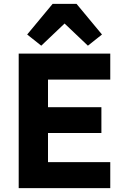

<svg xmlns="http://www.w3.org/2000/svg" viewBox="-20 -976 647 996"><path d="M77 0V-698H552V-563H229V-420H506V-286H229V-135H552V0ZM377 -956 509 -797 436 -739 315 -854 194 -739 121 -797 253 -956Z"/></svg>

Font: IBM Plex Sans Arabic
Style: Bold
Weight: 700
Designer: Mike Abbink, Paul van der Laan, Pieter van Rosmalen, Wael Morcos, Khajak Apelian
Foundry: Bold Monday
Version: Version 1.2